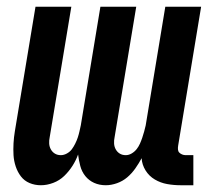

<svg xmlns="http://www.w3.org/2000/svg" viewBox="-20 -540 640 568"><path d="M293 8Q274 8 258.5 1Q243 -6 232.5 -19Q222 -32 217.5 -49Q213 -66 211 -83Q205 -66 194.5 -49.5Q184 -33 170 -19.5Q156 -6 137.5 1Q119 8 101 8Q83 8 67.5 1.5Q52 -5 42 -18Q32 -31 26.5 -47.5Q21 -64 20 -81Q19 -98 20 -116Q21 -134 24 -152L85 -520H191L127 -134Q125 -125 125.5 -115.5Q126 -106 130.5 -98Q135 -90 142.5 -85.5Q150 -81 160 -81Q169 -81 178 -86Q187 -91 192.5 -98.5Q198 -106 202.5 -115Q207 -124 210 -133Q213 -142 215 -151Q217 -160 219 -169L277 -520H383L319 -134Q317 -125 317.5 -115.5Q318 -106 322.5 -98Q327 -90 334.5 -85.5Q342 -81 352 -81Q361 -81 369.5 -86Q378 -91 384 -98.5Q390 -106 394 -115Q398 -124 401 -133Q404 -142 406.5 -151Q409 -160 411 -169L469 -520H575L507 -109Q506 -103 506.5 -97.5Q507 -92 510.5 -88.5Q514 -85 519 -83Q524 -81 529 -81H552V8H514Q494 8 474.5 4.5Q455 1 438 -9Q421 -19 410.5 -36Q400 -53 399 -72Q391 -57 380.5 -42Q370 -27 356.5 -15.5Q343 -4 326 2Q309 8 293 8Z"/></svg>

Font: Iosevka Extended
Style: Bold Italic
Weight: 700
Width: 7
Italic angle: -9°
Monospace: yes
Designer: Belleve Invis
Foundry: Belleve Invis
Version: Version 32.5.0; ttfautohint (v1.8.4)